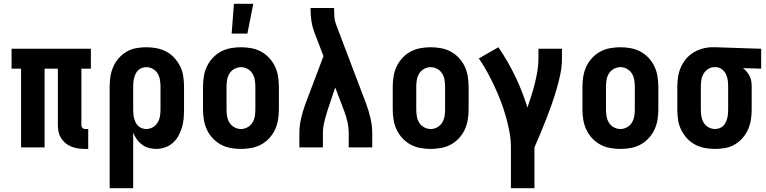

<svg xmlns="http://www.w3.org/2000/svg" viewBox="-20 -777 4040 1012"><path d="M428 8Q410 8 392.5 5.5Q375 3 358 -3.5Q341 -10 327 -21Q313 -32 303 -47.5Q293 -63 289 -80.5Q285 -98 285 -116V-415H215V0H91V-415H41V-520H459V-415H409V-116Q409 -108 415 -102.5Q421 -97 428 -97H445V8Z M558 215V-320Q558 -347 562 -373.5Q566 -400 577 -425Q588 -450 606 -470.5Q624 -491 647 -504.5Q670 -518 697 -523Q724 -528 751 -528Q778 -528 805 -523Q832 -518 856.5 -505Q881 -492 899.5 -471.5Q918 -451 930 -426.5Q942 -402 946 -374.5Q950 -347 950 -320V-200Q950 -176 948 -152Q946 -128 939 -105Q932 -82 920.5 -61Q909 -40 891 -24Q873 -8 850 0Q827 8 803 8Q783 8 763.5 2.5Q744 -3 728 -15Q712 -27 700.5 -43.5Q689 -60 682 -78V215ZM751 -97Q769 -97 785 -106Q801 -115 810.5 -130.5Q820 -146 823 -164Q826 -182 826 -200V-320Q826 -338 823 -356Q820 -374 811 -389.5Q802 -405 785.5 -414Q769 -423 751 -423Q740 -423 728.5 -419Q717 -415 708.5 -407Q700 -399 695 -388.5Q690 -378 687 -366.5Q684 -355 683 -343.5Q682 -332 682 -320V-200Q682 -188 683 -176.5Q684 -165 687 -153.5Q690 -142 695 -131.5Q700 -121 708.5 -113Q717 -105 728 -101Q739 -97 751 -97Z M1250 8Q1223 8 1195.5 3Q1168 -2 1144 -15Q1120 -28 1101 -48.5Q1082 -69 1070.5 -93.5Q1059 -118 1054.5 -145.5Q1050 -173 1050 -200V-320Q1050 -347 1054.5 -374.5Q1059 -402 1070.5 -426.5Q1082 -451 1101 -471.5Q1120 -492 1144 -505Q1168 -518 1195.5 -523Q1223 -528 1250 -528Q1277 -528 1304.5 -523Q1332 -518 1356 -505Q1380 -492 1399 -471.5Q1418 -451 1429.5 -426.5Q1441 -402 1445.5 -374.5Q1450 -347 1450 -320V-200Q1450 -173 1445.5 -145.5Q1441 -118 1429.5 -93.5Q1418 -69 1399 -48.5Q1380 -28 1356 -15Q1332 -2 1304.5 3Q1277 8 1250 8ZM1250 -97Q1268 -97 1284.5 -106Q1301 -115 1310.5 -130.5Q1320 -146 1323 -164Q1326 -182 1326 -200V-320Q1326 -338 1323 -356Q1320 -374 1310.5 -389.5Q1301 -405 1284.5 -414Q1268 -423 1250 -423Q1232 -423 1215.5 -414Q1199 -405 1189.5 -389.5Q1180 -374 1177 -356Q1174 -338 1174 -320V-200Q1174 -182 1177 -164Q1180 -146 1189.5 -130.5Q1199 -115 1215.5 -106Q1232 -97 1250 -97ZM1201 -600 1213 -757H1315L1284 -600Z M1558 0V-74Q1558 -114 1567 -153Q1576 -192 1590 -230L1685 -481L1635 -612Q1625 -640 1621 -669Q1617 -698 1617 -728V-735H1741V-728Q1741 -708 1742.5 -688Q1744 -668 1751 -649L1910 -230Q1924 -192 1933 -153Q1942 -114 1942 -74V0H1818V-74Q1818 -104 1811.5 -134Q1805 -164 1794 -192L1747 -316L1706 -194Q1697 -165 1689.5 -135Q1682 -105 1682 -74V0Z M2250 8Q2223 8 2195.5 3Q2168 -2 2144 -15Q2120 -28 2101 -48.5Q2082 -69 2070.5 -93.5Q2059 -118 2054.5 -145.5Q2050 -173 2050 -200V-320Q2050 -347 2054.5 -374.5Q2059 -402 2070.5 -426.5Q2082 -451 2101 -471.5Q2120 -492 2144 -505Q2168 -518 2195.5 -523Q2223 -528 2250 -528Q2277 -528 2304.5 -523Q2332 -518 2356 -505Q2380 -492 2399 -471.5Q2418 -451 2429.5 -426.5Q2441 -402 2445.5 -374.5Q2450 -347 2450 -320V-200Q2450 -173 2445.5 -145.5Q2441 -118 2429.5 -93.5Q2418 -69 2399 -48.5Q2380 -28 2356 -15Q2332 -2 2304.5 3Q2277 8 2250 8ZM2250 -97Q2268 -97 2284.5 -106Q2301 -115 2310.5 -130.5Q2320 -146 2323 -164Q2326 -182 2326 -200V-320Q2326 -338 2323 -356Q2320 -374 2310.5 -389.5Q2301 -405 2284.5 -414Q2268 -423 2250 -423Q2232 -423 2215.5 -414Q2199 -405 2189.5 -389.5Q2180 -374 2177 -356Q2174 -338 2174 -320V-200Q2174 -182 2177 -164Q2180 -146 2189.5 -130.5Q2199 -115 2215.5 -106Q2232 -97 2250 -97Z M2673 215V0Q2673 -42 2665 -83.5Q2657 -125 2645.5 -165.5Q2634 -206 2619 -245Q2604 -284 2586 -322.5Q2568 -361 2548 -397.5Q2528 -434 2504 -469L2607 -528Q2657 -455 2695.5 -375Q2734 -295 2760 -210Q2771 -242 2781 -273.5Q2791 -305 2799 -337Q2807 -369 2812.5 -402Q2818 -435 2818 -468V-520H2942V-468Q2942 -427 2933.5 -386.5Q2925 -346 2913.5 -306.5Q2902 -267 2888.5 -228.5Q2875 -190 2860 -151.5Q2845 -113 2829 -75Q2813 -37 2797 0V215Z M3250 8Q3223 8 3195.5 3Q3168 -2 3144 -15Q3120 -28 3101 -48.5Q3082 -69 3070.5 -93.5Q3059 -118 3054.5 -145.5Q3050 -173 3050 -200V-320Q3050 -347 3054.5 -374.5Q3059 -402 3070.5 -426.5Q3082 -451 3101 -471.5Q3120 -492 3144 -505Q3168 -518 3195.5 -523Q3223 -528 3250 -528Q3277 -528 3304.5 -523Q3332 -518 3356 -505Q3380 -492 3399 -471.5Q3418 -451 3429.5 -426.5Q3441 -402 3445.5 -374.5Q3450 -347 3450 -320V-200Q3450 -173 3445.5 -145.5Q3441 -118 3429.5 -93.5Q3418 -69 3399 -48.5Q3380 -28 3356 -15Q3332 -2 3304.5 3Q3277 8 3250 8ZM3250 -97Q3268 -97 3284.5 -106Q3301 -115 3310.5 -130.5Q3320 -146 3323 -164Q3326 -182 3326 -200V-320Q3326 -338 3323 -356Q3320 -374 3310.5 -389.5Q3301 -405 3284.5 -414Q3268 -423 3250 -423Q3232 -423 3215.5 -414Q3199 -405 3189.5 -389.5Q3180 -374 3177 -356Q3174 -338 3174 -320V-200Q3174 -182 3177 -164Q3180 -146 3189.5 -130.5Q3199 -115 3215.5 -106Q3232 -97 3250 -97Z M3749 8Q3722 8 3695 3Q3668 -2 3643.5 -15Q3619 -28 3600.5 -48.5Q3582 -69 3570 -93.5Q3558 -118 3554 -145.5Q3550 -173 3550 -200V-320Q3550 -346 3554 -372Q3558 -398 3568.5 -422Q3579 -446 3596 -466.5Q3613 -487 3635.5 -500.5Q3658 -514 3683.5 -521Q3709 -528 3735 -528H3750L3992 -520V-415L3896 -418Q3907 -410 3916 -399Q3925 -388 3931.5 -375Q3938 -362 3940 -348Q3942 -334 3942 -320V-200Q3942 -173 3938 -146.5Q3934 -120 3923 -95Q3912 -70 3894 -49.5Q3876 -29 3853 -15.5Q3830 -2 3803 3Q3776 8 3749 8ZM3749 -97Q3760 -97 3771.5 -101Q3783 -105 3791.5 -113Q3800 -121 3805 -131.5Q3810 -142 3813 -153.5Q3816 -165 3817 -176.5Q3818 -188 3818 -200V-320Q3818 -337 3816 -353.5Q3814 -370 3806.5 -385.5Q3799 -401 3785.5 -411.5Q3772 -422 3755 -423H3745Q3727 -423 3712 -413Q3697 -403 3688 -387.5Q3679 -372 3676.5 -354.5Q3674 -337 3674 -320V-200Q3674 -182 3677 -164Q3680 -146 3689 -130.5Q3698 -115 3714.5 -106Q3731 -97 3749 -97Z"/></svg>

Font: Iosevka Curly Extrabold
Style: Regular
Weight: 800
Monospace: yes
Designer: Belleve Invis
Foundry: Belleve Invis
Version: Version 22.1.2; ttfautohint (v1.8.4)